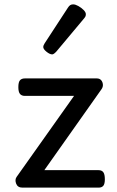

<svg xmlns="http://www.w3.org/2000/svg" viewBox="-20 -859 535 879"><path d="M83 0Q61 0 54 -18Q47 -36 56 -49L319 -420H94Q79 -420 71.5 -429Q64 -438 64 -460Q64 -483 71.5 -491.5Q79 -500 94 -500H423Q436 -500 443 -492Q450 -484 451 -472.5Q452 -461 445 -451L183 -80H431Q446 -80 453 -70.5Q460 -61 460 -38Q460 -17 453 -8.5Q446 0 431 0ZM219 -610Q208 -610 193 -622Q178 -634 178 -644Q178 -647 179 -650Q180 -653 184 -660L291 -824Q296 -832 301.5 -835.5Q307 -839 315 -839Q325 -839 338.5 -831.5Q352 -824 362.5 -813.5Q373 -803 373 -794Q373 -787 370.5 -782.5Q368 -778 361 -770L238 -623Q226 -610 219 -610Z"/></svg>

Font: Playwrite BE WAL
Style: Regular
Weight: 400
Designer: Veronika Burian, José Scaglione
Foundry: TypeTogether
Version: Version 1.002